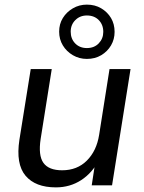

<svg xmlns="http://www.w3.org/2000/svg" viewBox="-20 -802 622 831"><path d="M222 9Q133 9 90.5 -41.5Q48 -92 64 -197L113 -503H204L156 -201Q145 -129 168 -97Q191 -65 249 -65Q314 -65 356 -107Q398 -149 409 -218L454 -503H545L465 0H377L394 -111H409Q380 -54 331.5 -22.5Q283 9 222 9ZM356 -547Q323 -547 295.5 -563Q268 -579 252 -605.5Q236 -632 236 -665Q236 -698 252 -724Q268 -750 295.5 -766Q323 -782 356 -782Q391 -782 418 -766Q445 -750 460.5 -724Q476 -698 476 -664Q476 -632 460.5 -605.5Q445 -579 418 -563Q391 -547 356 -547ZM356 -594Q388 -594 407.5 -614.5Q427 -635 427 -664Q427 -695 407.5 -715Q388 -735 356 -735Q326 -735 306 -715Q286 -695 286 -665Q286 -634 305.5 -614Q325 -594 356 -594Z"/></svg>

Font: Mulish ExtraLight Medium
Style: Italic
Weight: 500
Italic angle: -9°
Version: Version 3.603